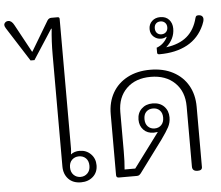

<svg xmlns="http://www.w3.org/2000/svg" viewBox="-108 -949 1179 1024"><g transform="rotate(-5 481.0 -437.5)"><path d="M193 -85V-682Q193 -756 200 -822H197L94 -663H73L-43 -845Q-50 -856 -50 -863Q-50 -871 -43.5 -877Q-37 -883 -27 -883Q-9 -883 4 -858L85 -709H87L182 -868Q190 -880 203 -880H237Q247 -880 247 -870V-177Q247 -162 244 -145Q263 -160 291 -160Q327 -160 351 -136Q375 -112 375 -76Q375 -38 349.5 -15Q324 8 285 8Q242 8 217.5 -18Q193 -44 193 -85ZM337 -76Q337 -102 322.5 -116.5Q308 -131 285 -131Q263 -131 248 -116.5Q233 -102 233 -76Q233 -51 248 -36Q263 -21 285 -21Q307 -21 322 -36Q337 -51 337 -76Z M694 -222Q660 -222 639.5 -243.5Q619 -265 619 -298Q619 -334 642 -356Q665 -378 701 -378Q740 -378 762.5 -355Q785 -332 785 -296Q785 -268 772.5 -244.5Q760 -221 732 -182L606 -12Q601 -6 596.5 -3Q592 0 584 0H488Q474 0 474 -14V-340Q474 -405 502 -454Q530 -503 582 -530.5Q634 -558 704 -558Q774 -558 826 -530.5Q878 -503 906 -454Q934 -405 934 -340V-17Q934 1 910 1Q881 1 881 -24V-347Q881 -426 832.5 -473Q784 -520 703 -520Q622 -520 574 -473Q526 -426 526 -347V-137Q526 -81 522 -40H579L716 -224Q702 -222 694 -222ZM751 -298Q751 -323 737 -337Q723 -351 701 -351Q679 -351 665 -337.5Q651 -324 651 -298Q651 -273 665 -258.5Q679 -244 701 -244Q723 -244 737 -258.5Q751 -273 751 -298Z M749 -645V-672Q769 -679 784 -693Q799 -707 807 -724L805 -726Q794 -718 777 -718Q754 -718 737 -733.5Q720 -749 720 -774Q720 -800 737.5 -816.5Q755 -833 782 -833Q812 -833 829 -814Q846 -795 846 -766Q846 -711 800 -670Q870 -679 911.5 -714Q953 -749 969 -812Q971 -819 974 -822Q977 -825 985 -825Q998 -825 1004.5 -819Q1011 -813 1011 -803Q1011 -791 1002 -771Q972 -703 910.5 -669.5Q849 -636 761 -636Q749 -636 749 -645ZM815 -776Q815 -791 805.5 -800.5Q796 -810 781 -810Q766 -810 757 -801Q748 -792 748 -776Q748 -760 757 -750.5Q766 -741 781 -741Q796 -741 805.5 -750.5Q815 -760 815 -776Z"/></g></svg>

Font: Maitree Light
Style: Regular
Weight: 300
Designer: CadsonDemak Team
Foundry: CadsonDemak
Version: Version 1.001